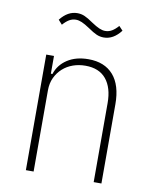

<svg xmlns="http://www.w3.org/2000/svg" viewBox="-81 -770 666 831"><g transform="rotate(10 252.0 -354.0)"><path d="M90 0V-508H124V-430H131Q144 -471 181.5 -495.5Q219 -520 274 -520Q345 -520 383.5 -476Q422 -432 422 -348V0H388V-347Q388 -415 357 -452.5Q326 -490 266 -490Q237 -490 211.5 -481Q186 -472 166.5 -454.5Q147 -437 135.5 -412.5Q124 -388 124 -357V0ZM322 -624Q305 -624 290 -630.5Q275 -637 252 -653Q231 -667 217 -673Q203 -679 191 -679Q175 -679 161.5 -671Q148 -663 134 -647L117 -666Q150 -708 192 -708Q209 -708 224 -701.5Q239 -695 262 -679Q283 -665 297 -659Q311 -653 323 -653Q339 -653 352.5 -661Q366 -669 380 -685L397 -667Q364 -624 322 -624Z"/></g></svg>

Font: IBM Plex Sans Cond ExtLt
Style: Regular
Weight: 200
Width: 3
Designer: Mike Abbink, Paul van der Laan, Pieter van Rosmalen
Foundry: Bold Monday
Version: Version 1.3